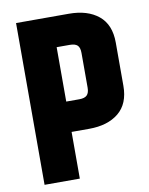

<svg xmlns="http://www.w3.org/2000/svg" viewBox="-80 -752 630 810"><g transform="rotate(-10 235.0 -346.5)"><path d="M45 -693H271Q351 -693 398 -654.5Q445 -616 445 -539V-354Q445 -277 398 -238.5Q351 -200 271 -200H196V0H45ZM295 -521Q295 -544 285 -553.5Q275 -563 252 -563H196V-330H252Q275 -330 285 -340Q295 -350 295 -372Z"/></g></svg>

Font: Khand Variable Light
Style: Regular
Weight: 300
Designer: Satya Rajpurohit
Foundry: Indian Type Foundry
Version: Version 3.000